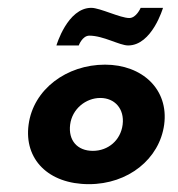

<svg xmlns="http://www.w3.org/2000/svg" viewBox="-20 -462 453 490"><path d="M208 -371C244 -371 285 -346 307 -346C368 -346 396 -442 396 -442H339C339 -442 328 -416 310 -416C287 -416 235 -442 213 -442C152 -442 124 -346 124 -346H181C181 -346 190 -371 208 -371ZM159 -144C164 -184 199 -212 236 -212C273 -212 298 -184 293 -144C288 -104 256 -77 217 -77C177 -77 154 -104 159 -144ZM53 -144C41 -56 103 8 207 8C307 8 387 -56 399 -144C411 -234 343 -297 248 -297C150 -297 65 -234 53 -144Z"/></svg>

Font: Hussar Tani
Style: Kurs
Weight: 700
Foundry: Cannot Into Space Fonts
Version: Version 0.92